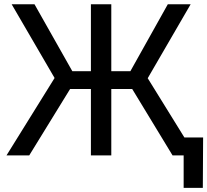

<svg xmlns="http://www.w3.org/2000/svg" viewBox="-20 -748 998 924"><path d="M515.6 -727.5V0H417.5V-727.5ZM11.2 0 242.7 -372.6 36.1 -727.5H146L328.1 -405.3H607.4L787.6 -727.5H897.5L690.9 -371.6L920.9 0H810.5L616.2 -319.8H317.4L120.6 0ZM863.8 156.2V0H826.7V-86.4H957.5L956.1 156.2Z"/></svg>

Font: Inter Cardless Display
Style: Regular
Weight: 400
Designer: Rasmus Andersson
Foundry: rsms
Version: Version 4.001;git-9221beed3